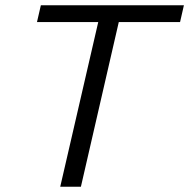

<svg xmlns="http://www.w3.org/2000/svg" viewBox="-20 -710 719 730"><path d="M209 0 353.5 -626H120.6L135.3 -689.9H679.2L664.6 -626H431.6L287.6 0Z"/></svg>

Font: Acari Sans
Style: Italic
Weight: 400
Italic angle: -13°
Designer: Alfredo Marco Pradil and Stefan Peev
Foundry: Hanken Design Co.
Version: Version 1.045;January 11, 2019;FontCreator 11.5.0.2425 64-bi